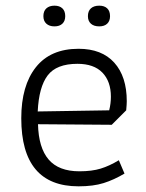

<svg xmlns="http://www.w3.org/2000/svg" viewBox="-20 -648 515 677"><path d="M133 -591Q133 -609 143.5 -618.5Q154 -628 172 -628Q190 -628 200 -618.5Q210 -609 210 -591Q210 -574 200 -564.5Q190 -555 172 -555Q154 -555 143.5 -564.5Q133 -574 133 -591ZM290 -591Q290 -609 300.5 -618.5Q311 -628 330 -628Q348 -628 358 -618.5Q368 -609 368 -591Q368 -574 358 -564.5Q348 -555 330 -555Q311 -555 300.5 -564.5Q290 -574 290 -591ZM55 -231Q55 -346 106.5 -411Q158 -476 257 -476Q339 -476 383 -427Q427 -378 427 -291Q427 -281 425 -259L374 -208L114 -210Q116 -127 151.5 -85.5Q187 -44 260 -44Q304 -44 335 -53.5Q366 -63 399 -83L419 -36Q382 -14 345.5 -2.5Q309 9 257 9Q55 9 55 -231ZM365 -259Q371 -283 371 -307Q371 -361 341 -392Q311 -423 253 -423Q179 -423 148 -382Q117 -341 113 -255Z"/></svg>

Font: Athiti
Style: Regular
Weight: 400
Designer: CadsonDemak Team
Foundry: CadsonDemak
Version: Version 1.033